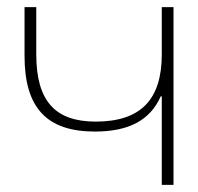

<svg xmlns="http://www.w3.org/2000/svg" viewBox="-20 -520 557 540"><path d="M468 0V-500H435V-367C435 -240 376 -178 249 -178C136 -178 82 -235 82 -367V-500H49V-363C49 -216 112 -150 247 -150C341 -150 402 -181 432 -249H435V0Z"/></svg>

Font: LT Wave Alt Thin
Style: Regular
Weight: 100
Designer: Daniel Lyons
Version: Version 2.5 (Glyphs App)